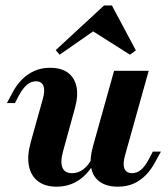

<svg xmlns="http://www.w3.org/2000/svg" viewBox="-20 -680 621 711"><path d="M189.5 11.3Q146.8 11.3 120.6 -8.9Q94.4 -29 87.1 -65.7Q79.8 -102.4 93.5 -152.4L137.9 -311.3Q147.6 -343.5 141.1 -361.3Q134.7 -379 112.9 -379Q95.2 -379 79.8 -366.1Q64.5 -353.2 50 -326.6L35.5 -298.4H5.6L24.2 -333.1Q40.3 -364.5 61.3 -385.5Q82.3 -406.5 108.1 -417.7Q133.9 -429 164.5 -429Q207.3 -429 231.9 -410.5Q256.5 -391.9 263.3 -358.5Q270.2 -325 257.3 -279L214.5 -123.4Q202.4 -81.5 210.9 -60.1Q219.4 -38.7 246.8 -38.7Q269.4 -38.7 288.3 -52.8Q307.3 -66.9 321.8 -95.2L331.5 -80.6Q305.6 -34.7 270.2 -11.7Q234.7 11.3 189.5 11.3ZM416.9 11.3Q375 11.3 349.6 -6.9Q324.2 -25 317.7 -58.9Q311.3 -92.7 324.2 -137.9L402.4 -417.7H530.6L443.5 -106.5Q433.9 -73.4 440.7 -56Q447.6 -38.7 469.4 -38.7Q487.1 -38.7 502.4 -51.6Q517.7 -64.5 531.5 -91.1L546 -118.5H575.8L557.3 -84.7Q541.1 -53.2 520.2 -31.9Q499.2 -10.5 473.8 0.4Q448.4 11.3 416.9 11.3ZM200.8 -477.4 186.3 -494.4 365.3 -659.7H394.4L483.1 -493.5L461.3 -477.4L307.3 -575L354.8 -584.7Z"/></svg>

Font: Playfair 5pt SemiExpanded Light ExtraBold
Style: Italic
Weight: 800
Italic angle: -15.6°
Version: Version 2.001;gftools[0.9.30]